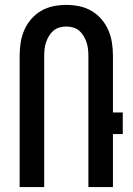

<svg xmlns="http://www.w3.org/2000/svg" viewBox="-20 -762 540 782"><path d="M60 0V-534Q60 -561 64 -587.5Q68 -614 78.5 -638.5Q89 -663 106.5 -683.5Q124 -704 147 -717.5Q170 -731 196.5 -736.5Q223 -742 250 -742Q277 -742 303.5 -736.5Q330 -731 353 -717.5Q376 -704 393.5 -683.5Q411 -663 421.5 -638.5Q432 -614 436 -587.5Q440 -561 440 -534V-304H480V-216H440V0H340V-534Q340 -548 338.5 -562Q337 -576 332.5 -589.5Q328 -603 320.5 -615.5Q313 -628 302.5 -637Q292 -646 278 -650Q264 -654 250 -654Q236 -654 222 -650Q208 -646 197.5 -637Q187 -628 179.5 -615.5Q172 -603 167.5 -589.5Q163 -576 161.5 -562Q160 -548 160 -534V0Z"/></svg>

Font: Iosevka Term Curly Semibold
Style: Regular
Weight: 600
Designer: Belleve Invis
Foundry: Belleve Invis
Version: Version 32.3.0